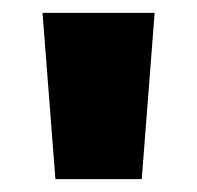

<svg xmlns="http://www.w3.org/2000/svg" viewBox="-20 -734 305 298"><path d="M220 -714 200 -456H66L46 -714Z"/></svg>

Font: Noto Sans Bengali Condensed Black
Style: Regular
Weight: 900
Width: 3
Designer: Joana Ranito - Universal Thirst; Jelle Bosma - Monotype Design Team
Foundry: Universal Thirst ehf.
Version: Version 3.000; ttfautohint (v1.8.4.7-5d5b)